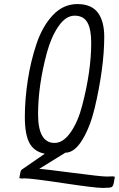

<svg xmlns="http://www.w3.org/2000/svg" viewBox="-20 -752 584 943"><path d="M100 124 88 125 75 123 78 106Q81 85 87 81L200 3Q148 -7 125 -49Q102 -91 102 -177.5Q102 -264 116.5 -358.5Q131 -453 160 -538.5Q189 -624 240 -678Q291 -732 360 -732Q429 -732 460.5 -690Q492 -648 492 -571Q492 -494 479.5 -403.5Q467 -313 445 -221Q423 -129 384.5 -65.5Q346 -2 301 -2L173 77Q200 79 338.5 97Q477 115 502 115Q527 115 532 114L544 116L541 135Q537 162 529 166.5Q521 171 484 171Q447 171 291 147.5Q135 124 100 124ZM248 -50Q291 -50 327.5 -103Q364 -156 384 -235Q428 -403 428 -542Q428 -609 409 -642Q390 -675 346.5 -675Q303 -675 267 -622.5Q231 -570 210 -492Q167 -332 167 -191Q167 -50 248 -50Z"/></svg>

Font: Economica
Style: Italic
Weight: 400
Designer: Vicente Lamonaca
Foundry: Vicente Lamonaca
Version: Version 1.100